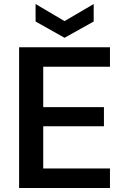

<svg xmlns="http://www.w3.org/2000/svg" viewBox="-20 -935 625 955"><path d="M75 0V-700H527V-603H195V-402H497V-307H195V-97H527V0ZM301 -747 157 -828V-915L301 -830L446 -915V-828Z"/></svg>

Font: DM Sans 9pt SemiBold
Style: Regular
Weight: 600
Version: Version 4.004;gftools[0.9.30]